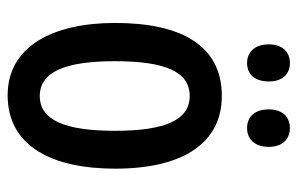

<svg xmlns="http://www.w3.org/2000/svg" viewBox="-158 -610 778 502"><g transform="rotate(90 231.0 -359.0)"><path d="M96 -673C96 -635 117 -616 145 -616C173 -616 193 -635 193 -673C193 -709 173 -728 145 -728C117 -728 96 -710 96 -673ZM266 -673C266 -635 286 -616 315 -616C343 -616 364 -635 364 -673C364 -709 343 -728 315 -728C287 -728 266 -710 266 -673ZM421 -271C421 -454 350 -550 231 -550C99 -550 40 -444 40 -271C40 -107 102 10 229 10C364 10 421 -109 421 -271ZM140 -270C140 -401 167 -466 231 -466C294 -466 322 -401 322 -271C322 -140 294 -74 231 -74C168 -74 140 -141 140 -270Z"/></g></svg>

Font: Noto Sans Bengali ExtraCondensed Medium
Style: Regular
Weight: 500
Width: 2
Designer: Joana Ranito - Universal Thirst; Jelle Bosma - Monotype Design Team
Foundry: Universal Thirst ehf.
Version: Version 3.000